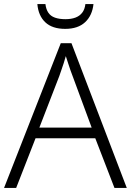

<svg xmlns="http://www.w3.org/2000/svg" viewBox="-20 -931 648 951"><path d="M547 0 452 -246H156L60 0H0L281 -717H334L608 0ZM339 -556Q335 -566 329 -583Q323 -600 317 -619Q311 -638 306 -653Q301 -636 295.5 -618Q290 -600 284 -584Q278 -568 274 -555L175 -299H434ZM443 -911Q437 -854 401.5 -821Q366 -788 303 -788Q239 -788 204.5 -820.5Q170 -853 165 -911H205Q208 -885 219.5 -868Q231 -851 252.5 -843.5Q274 -836 304 -836Q333 -836 354 -844Q375 -852 387.5 -868.5Q400 -885 403 -911Z"/></svg>

Font: Noto Sans Cham Light
Style: Regular
Weight: 300
Version: Version 2.002